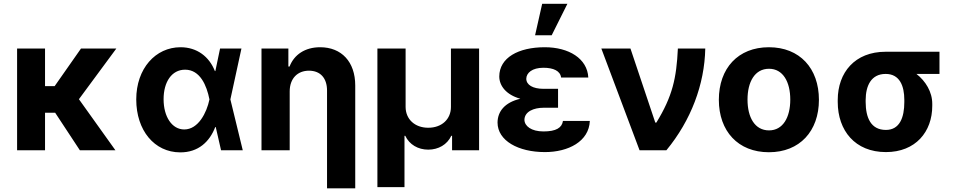

<svg xmlns="http://www.w3.org/2000/svg" viewBox="-20 -806 5122 1030"><path d="M221.6 -545.5H71.7V0H221.6V-201.3H275.9L408.4 0H599.1L403.4 -273.8L604 -545.5H414.4L273.1 -343.8H221.6Z M946 11.4C1044.7 12.1 1105.1 -46.9 1134.6 -124.3H1137.4L1165.8 0H1282.3L1215.9 -272.7L1275.2 -545.5H1160.5L1135.3 -424.7H1132.8C1102.3 -502.5 1036.6 -552.6 948.5 -552.6C814.6 -552.6 710.9 -438.6 710.9 -272.7C710.9 -105.8 808.6 10.7 946 11.4ZM1103.7 -272.7 1103.3 -271.3C1089.1 -202.8 1044.4 -111.5 968.4 -111.5C902.3 -111.5 857.6 -180 857.6 -273.8C857.6 -366.1 900.9 -432.2 973 -432.2C1054 -432.2 1089.1 -345.9 1103.3 -274.1Z M1534.1 -315.3C1534.1 -385.7 1576.7 -426.8 1637.4 -426.8C1698.5 -426.8 1734.4 -387.1 1734.4 -320.3V204.5H1885.7V-347.3C1885.7 -474.8 1811.8 -552.6 1697.4 -552.6C1616.8 -552.6 1557.9 -513.1 1533.4 -449.2H1527V-545.5H1382.8V0H1534.1Z M2004.6 197.8H2149.9V-77.4H2154.1C2176.1 -30.2 2223 -3.2 2277.3 -3.2C2332 -3.2 2378.9 -30.2 2400.9 -77.4H2405.2V0H2550.1V-545.5H2399.1V-232.2C2399.1 -166.5 2350.1 -120.7 2277.3 -120.7C2205.3 -120.7 2156.2 -166.5 2155.9 -232.2V-545.5H2004.6Z M2973.7 -285.9V-329.5H2896.3C2837.7 -329.5 2803.6 -350.9 2803.3 -383.5C2803.6 -414.8 2834.9 -442.5 2895.2 -442.5C2948.9 -442.5 2985.8 -425.8 2990.1 -389.9H3136C3131 -492.2 3031.2 -552.6 2902.7 -552.6C2760.7 -552.6 2658.7 -496.4 2658.4 -395.6C2658.7 -345.9 2695 -297.6 2771.3 -276.3C2686.8 -256.4 2649.5 -207.4 2649.1 -148.4C2649.5 -51.1 2760.3 9.9 2903.4 9.9C3028.8 9.9 3139.9 -47.2 3144.2 -157.3H3000C2994.7 -120.4 2963.1 -100.9 2895.6 -100.9C2829.9 -100.9 2794 -130 2793.3 -163C2794 -207.4 2843 -228 2896.3 -228H2973.7ZM2850.5 -616.8H2939.6L3023.8 -785.5H2888.5Z M3410.9 0H3555C3687.1 -160.2 3759.6 -353 3763.5 -545.5H3616.5C3609 -386.4 3587.7 -289.4 3501.1 -148.4H3495.4L3362.2 -545.5H3206Z M4104.8 10.7C4270.2 10.7 4373.2 -102.6 4373.2 -270.6C4373.2 -439.6 4270.2 -552.6 4104.8 -552.6C3939.3 -552.6 3836.3 -439.6 3836.3 -270.6C3836.3 -102.6 3939.3 10.7 4104.8 10.7ZM4105.5 -106.5C4029.1 -106.5 3990.1 -176.5 3990.1 -271.7C3990.1 -366.8 4029.1 -437.1 4105.5 -437.1C4180.4 -437.1 4219.5 -366.8 4219.5 -271.7C4219.5 -176.5 4180.4 -106.5 4105.5 -106.5Z M4474.1 -258.5C4474.4 -105.8 4566.8 9.9 4732.6 9.9C4891.3 9.9 4981.5 -98.7 4981.2 -238.6V-248.6C4981.5 -313.2 4945 -371.4 4896.3 -409.4H5019.9V-528.4H4731.2C4565.7 -528.4 4474.4 -416.9 4474.1 -269.9ZM4623.9 -269.9C4624.3 -345.2 4652.7 -409.4 4731.2 -409.4C4806.5 -409.4 4831.3 -345.2 4831.3 -269.9V-258.5C4831.3 -175.8 4806.5 -109 4732.6 -109C4650.9 -109 4624.3 -175.8 4623.9 -258.5Z"/></svg>

Font: Karasuma Gothic
Style: Bold
Weight: 700
Designer: Rasmus Andersson / Ryoko Nishizuka
Foundry: Genbu
Version: Version 1.00